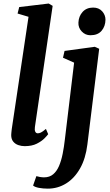

<svg xmlns="http://www.w3.org/2000/svg" viewBox="-20 -838 641 1114"><path d="M182.5 -101Q180 -84 184.5 -74.2Q189 -64.5 199.5 -64.5Q207.5 -64.5 217.5 -69.2Q227.5 -74 246.5 -90L259.5 -59.5Q254.5 -52 238 -35.2Q221.5 -18.5 193.2 -4.2Q165 10 123 10Q104.5 10 86.2 3.8Q68 -2.5 56.5 -16.8Q45 -31 45 -54.5Q45 -59.5 45.8 -66.5Q46.5 -73.5 47.2 -80.2Q48 -87 48.5 -91L145.5 -740.5L82 -759.5L91.5 -797L262.5 -817.5L285.5 -804ZM487 0Q477 82 444.5 139.2Q412 196.5 363.5 226.5Q315 256.5 257.5 256.5Q230 256.5 206 252Q182 247.5 172 238.5L191 184Q198 186.5 211.5 188.8Q225 191 235.5 191Q267.5 191 288.5 173.2Q309.5 155.5 322.5 125Q335.5 94.5 343.5 54.8Q351.5 15 356.5 -30L410 -474.5L345.5 -503L354.5 -542.5L530 -566.5L555.5 -555ZM504.5 -633.5Q475 -633.5 454.2 -655.5Q433.5 -677.5 435 -707Q436.5 -743.5 459.2 -768.8Q482 -794 520.5 -794Q553.5 -794 572.8 -772.5Q592 -751 592 -723.5Q591.5 -685.5 569.5 -659.5Q547.5 -633.5 504.5 -633.5Z"/></svg>

Font: Merriweather 20pt
Style: Bold Italic
Weight: 700
Italic angle: -7.8°
Version: Version 2.101